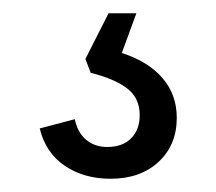

<svg xmlns="http://www.w3.org/2000/svg" viewBox="-20 -30 327 290"><path d="M40 164 93 150Q97 170 110 181Q123 192 142 192Q165 192 178 179Q191 166 191 144Q191 118 172 103.5Q153 89 117 80L109 59L144 -10H186L164 50Q204 63 225.5 88Q247 113 247 148Q247 189 219.5 214.5Q192 240 147 240Q107 240 78 220.5Q49 201 40 164Z"/></svg>

Font: Mona Sans Condensed
Style: Regular
Weight: 400
Width: 3
Designer: Deni Anggara
Foundry: GitHub
Version: Version 2.000